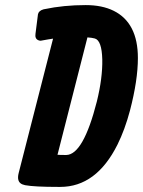

<svg xmlns="http://www.w3.org/2000/svg" viewBox="-20 -734 564 758"><path d="M325.2 -586.4Q325.2 -586.4 207 -123Q215.8 -122.1 241.2 -122.1Q308.6 -122.6 362.3 -333Q385.3 -426.3 383.8 -499.5Q381.8 -574.2 354.5 -582Q344.2 -585 325.2 -586.4ZM189.5 -581.5Q178.2 -580.1 168 -578.1Q143.1 -573.2 140.6 -573.2Q135.7 -573.2 131.3 -575.2Q117.2 -581.1 120.1 -600.6L129.9 -677.7Q132.8 -691.9 152.3 -697.3Q153.3 -697.3 155.3 -697.8Q231.4 -713.9 318.4 -713.9Q383.3 -713.9 428.7 -691.4Q524.4 -644 524.4 -504.9Q524.4 -417.5 493.2 -297.9Q473.1 -222.2 443.8 -163.1Q360.4 3.9 217.8 3.9Q214.8 3.9 210.9 3.9Q115.7 3.9 79.1 -2.9Q72.8 -4.4 67.9 -6.3Q44.9 -16.1 53.7 -50.8Z"/></svg>

Font: Allan
Style: Bold
Weight: 500
Italic angle: -14.3°
Version: Version 1.002